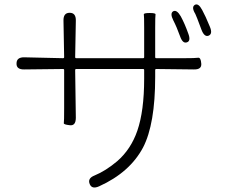

<svg xmlns="http://www.w3.org/2000/svg" viewBox="-20 -800 1040 871"><path d="M430 45Q397 60 387 35Q376 9 409 -4Q460 -25 512 -69Q574 -123 603 -207Q634 -297 634 -443V-482Q634 -487 629 -487H326Q321 -487 321 -482L324 -266Q324 -228 296 -232Q268 -235 269.5 -241.5Q271 -248 271 -310V-482Q271 -487 266 -487L91 -485Q54 -484 55 -512Q55 -541 91 -540L266 -536Q271 -536 271 -541L268 -706Q267 -742 296 -742Q325 -742 324 -706L321 -541Q321 -536 326 -536H629Q634 -536 634 -541V-673Q634 -728 632.5 -734.5Q631 -741 659 -741Q687 -741 685.5 -734.5Q684 -728 684 -673V-541Q684 -536 689 -536H815Q866 -536 878.5 -538Q891 -540 893 -512Q896 -484 859 -485L689 -487Q684 -487 684 -482V-451Q684 -237 629 -131Q569 -18 430 45ZM828 -608Q809 -601 797 -635Q782 -677 766 -708Q750 -740 766 -749Q782 -757 800 -726Q818 -693 834 -648Q847 -614 828 -608ZM926 -638Q907 -631 894 -665Q870 -730 866 -737Q847 -768 864 -778Q880 -787 897 -755Q912 -728 932 -679Q946 -646 926 -638Z"/></svg>

Font: Resource Han Rounded JP Light
Style: Regular
Weight: 300
Designer: Cyano Hao (round all glyphs); Ryoko NISHIZUKA 西塚涼子 (kana, bopomofo & ideographs); Paul D. Hunt (Latin, Greek & Cyrillic)
Foundry: Cyano Hao
Version: 0.990